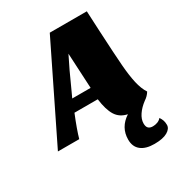

<svg xmlns="http://www.w3.org/2000/svg" viewBox="-268 -794 1095 1185"><g transform="rotate(-30 279.5 -201.0)"><path d="M609 194Q609 221 577 239.5Q545 258 484 258Q423 258 389.5 231.5Q356 205 356 154Q356 67 433 17Q380 6 354 -35.5Q328 -77 318 -156H152Q112 -58 96 0H-56L267 -660H531L538 -515Q547 -340 553 -263.5Q559 -187 571 -133.5Q583 -80 606 -45Q591 -20 565 -3Q530 23 509 54Q488 85 488 115Q488 138 498.5 148.5Q509 159 530 159Q547 159 563 153Q579 147 590 134Q600 149 604.5 162.5Q609 176 609 194ZM315 -239 302 -490Q261 -410 203 -280L184 -239Z"/></g></svg>

Font: Sansita Black Italic
Style: Regular
Weight: 900
Italic angle: -11°
Designer: Pablo Cosgaya
Foundry: Omnibus-Type
Version: Version 1.006